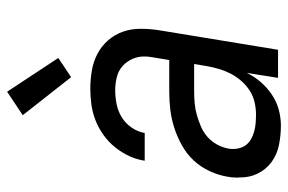

<svg xmlns="http://www.w3.org/2000/svg" viewBox="-155 -647 810 540"><g transform="rotate(-90 250.0 -377.0)"><path d="M167 8Q139 8 112 2.5Q85 -3 64 -18.5Q43 -34 31.5 -58Q20 -82 21 -110Q20 -113 20.5 -114Q21 -115 20.5 -116.5Q20 -118 20.5 -119.5Q21 -121 21 -122.5Q21 -124 21 -125.5Q21 -127 21 -129Q21 -131 21.5 -132.5Q22 -134 22 -135.5Q22 -137 22.5 -138.5Q23 -140 23 -142Q27 -167 38.5 -192Q50 -217 68.5 -237Q87 -257 111.5 -270.5Q136 -284 161 -292Q186 -300 211.5 -303Q237 -306 263 -306H351L358 -347Q359 -353 360 -360Q361 -367 361 -373Q362 -392 354.5 -409Q347 -426 334 -437.5Q321 -449 303 -453.5Q285 -458 266 -458Q247 -458 227 -454Q207 -450 190 -439.5Q173 -429 161 -411.5Q149 -394 146 -375H68Q71 -397 81 -418.5Q91 -440 106 -458.5Q121 -477 140.5 -491Q160 -505 182 -513.5Q204 -522 226.5 -525Q249 -528 271 -528Q297 -528 322.5 -523.5Q348 -519 369.5 -507.5Q391 -496 407 -477.5Q423 -459 431 -436Q439 -413 439 -387Q439 -361 435 -335L380 0H301L315 -88Q305 -67 289.5 -49Q274 -31 254 -17.5Q234 -4 211.5 2Q189 8 167 8ZM199 -62Q215 -62 232.5 -66Q250 -70 265.5 -80Q281 -90 293 -104Q305 -118 313 -133.5Q321 -149 326 -166Q331 -183 334 -200L340 -236H263Q247 -236 230 -234.5Q213 -233 197 -228.5Q181 -224 164.5 -217Q148 -210 135 -198.5Q122 -187 113.5 -171.5Q105 -156 102 -139Q100 -127 102 -114.5Q104 -102 110.5 -92.5Q117 -83 127 -77Q137 -71 149 -67.5Q161 -64 173.5 -63Q186 -62 199 -62ZM303 -582 196 -718 262 -762 357 -618Z"/></g></svg>

Font: Iosevka Term Oblique
Style: Regular
Weight: 400
Italic angle: -9°
Monospace: yes
Designer: Belleve Invis
Foundry: Belleve Invis
Version: Version 31.4.0